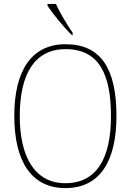

<svg xmlns="http://www.w3.org/2000/svg" viewBox="-20 -951 669 981"><path d="M348 -771H351V-784C325 -822 285 -886 266 -931H223V-921C246 -886 309 -807 348 -771ZM314 10C493 10 575 -131 575 -358C575 -597 498 -725 315 -725C143 -725 53 -593 53 -359C53 -129 139 10 314 10ZM314 -15C159 -15 81 -147 81 -358C81 -573 157 -700 315 -700C485 -700 547 -573 547 -358C547 -145 476 -15 314 -15Z"/></svg>

Font: Noto Serif Sinhala SemiCondensed Thin
Style: Regular
Weight: 100
Width: 4
Designer: Jelle Bosma - Monotype Design Team
Foundry: Monotype Imaging Inc.
Version: Version 2.007